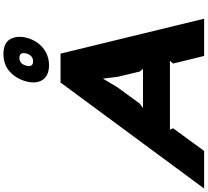

<svg xmlns="http://www.w3.org/2000/svg" viewBox="-118 -1108 1172 1083"><g transform="rotate(-90 467.5 -566.0)"><path d="M797 -1003Q790 -976 776.5 -953Q763 -930 743 -912.5Q723 -895 697.5 -885Q672 -875 642 -875Q611 -875 590 -885Q569 -895 558 -912.5Q547 -930 545 -953Q543 -976 550 -1003Q564 -1057 603.5 -1094.5Q643 -1132 705 -1132Q766 -1132 788 -1095Q810 -1058 797 -1003ZM904 0H694L651 -175L667 -193H278L286 -175L158 0H-54L544 -810H707ZM708 -1003Q717 -1042 683 -1042Q665 -1042 654.5 -1032Q644 -1022 639 -1003Q629 -965 664 -965Q697 -965 708 -1003ZM621 -345 606 -363 576 -489 566 -571 517 -489 425 -363 400 -345Z"/></g></svg>

Font: TypoPRO Sinkin Sans
Style: 800 Black Italic
Weight: 900
Italic angle: -112°
Designer: Keith Bates
Foundry: K-Type
Version: Sinkin Sans (version 1.0)  by Keith Bates   •   © 2014   www